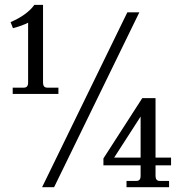

<svg xmlns="http://www.w3.org/2000/svg" viewBox="-20 -784 774 804"><path d="M224.6 -390.6H33.2V-417H80.1Q97.7 -417 97.7 -438V-689Q72.3 -675.8 34.2 -666L24.4 -691.4Q93.3 -721.2 124 -763.7H160.2V-438Q160.2 -417 177.7 -417H224.6ZM568.8 -124V-295.9L458 -124ZM688 0H509.8V-26.4H551.3Q568.8 -26.4 568.8 -47.4V-91.8H413.1V-120.6L575.7 -373H631.3V-124H696.3V-91.8H631.3V-47.4Q631.3 -26.4 648.9 -26.4H688ZM206.5 0H156.2L513.2 -732.4H563.5Z"/></svg>

Font: Munson
Style: Regular
Weight: 400
Designer: Paul James MIller
Foundry: High-Logic / Made with FontCreator
Version: Version 2.10;May 5, 2019;FontCreator 11.5.0.2430 64-bit